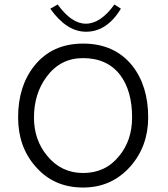

<svg xmlns="http://www.w3.org/2000/svg" viewBox="-20 -829 750 859"><path d="M643 -304Q643 -175 563 -84Q479 10 352 10Q220 10 139 -84Q61 -172 61 -304Q61 -444 134 -535Q213 -634 352 -634Q492 -634 572 -535Q643 -444 643 -304ZM571 -304Q571 -422 518 -493Q460 -569 351 -569Q250 -569 188 -485Q132 -409 132 -303Q132 -203 191 -132Q254 -55 352 -55Q452 -55 513 -131Q571 -201 571 -304ZM492 -809 521 -790Q458 -687 365 -687Q278 -687 205 -790L238 -809Q300 -723 364 -723Q430 -723 492 -809Z"/></svg>

Font: GFS Neohellenic Rg
Style: Regular
Weight: 400
Designer: Takis Katsoulidis and George D. Matthiopoulos
Foundry: Takis Katsoulidis and George D. Matthiopoulos
Version: Version 1.0